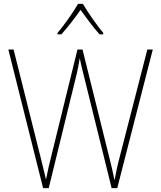

<svg xmlns="http://www.w3.org/2000/svg" viewBox="-20 -969 828 989"><path d="M407 -949H382C358 -907 308 -836 276 -799V-792H296C329 -828 368 -880 395 -918C423 -879 460 -828 493 -792H512V-799C484 -832 432 -906 407 -949ZM767 -714H739L597 -162C584 -114 578 -82 570 -40C561 -84 555 -111 542 -162L405 -714H379L244 -164C234 -126 225 -85 217 -44C210 -75 201 -109 188 -163L50 -714H23L202 0H231L375 -588C381 -616 385 -632 391 -670C398 -631 404 -612 413 -574L555 0H584Z"/></svg>

Font: Noto Sans Sinhala SemiCondensed Thin
Style: Regular
Weight: 100
Width: 4
Designer: Jelle Bosma - Monotype Design Team
Foundry: Monotype Imaging Inc.
Version: Version 2.006